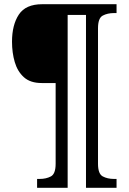

<svg xmlns="http://www.w3.org/2000/svg" viewBox="-20 -780 610 911"><path d="M156 111V69H168Q199 69 221.5 57Q244 45 244 -3V-386H178Q124 -386 93.5 -413.5Q63 -441 50 -485.5Q37 -530 37 -582Q37 -662 69.5 -711Q102 -760 180 -760H533V-718H521Q490 -718 467.5 -706Q445 -694 445 -646V-3Q445 45 467.5 57Q490 69 521 69H533V111H388V-709H301V111Z"/></svg>

Font: Noto Serif Myanmar SemCond
Style: Regular
Weight: 400
Width: 4
Designer: Ben Mitchell and the Monotype Design Team
Foundry: Monotype Imaging Inc.
Version: Version 2.106; ttfautohint (v1.8.4.7-5d5b)